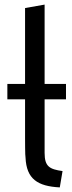

<svg xmlns="http://www.w3.org/2000/svg" viewBox="-20 -801 311 835"><path d="M252 -57 240 14C144 9 95 -22 91 -116C89 -120 89 -197 89 -202V-369H12V-436H89V-766L174 -781V-436H267V-369H174V-136C174 -76 196 -65 252 -57Z"/></svg>

Font: Repo Regular
Style: Regular
Weight: 400
Designer: Stefan Peev
Foundry: Context Ltd
Version: Version 1.502